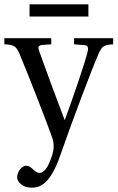

<svg xmlns="http://www.w3.org/2000/svg" viewBox="-25 -637 541 884"><path d="M111 -561H382V-617H111ZM-5 -433C40 -431 50 -425 67 -384C114 -271 191 -72 214 -7C220 9 222 23 222 39C222 61 213 89 199 119C185 150 168 159 158 159C149 159 140 156 123 139C114 131 106 126 95 126C77 126 54 152 54 179C54 202 80 227 119 227C157 227 205 216 253 77C311 -90 398 -319 427 -385C444 -423 449 -430 496 -433V-461H316V-433L365 -429C381 -427 383 -416 378 -397C364 -341 315 -199 274 -86H272C229 -200 191 -301 156 -400C150 -417 148 -428 170 -430L211 -433V-461H-5Z"/></svg>

Font: erewhon
Style: Regular
Weight: 400
Version: Version 1.0.0